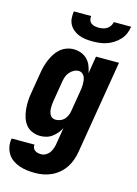

<svg xmlns="http://www.w3.org/2000/svg" viewBox="-156 -815 797 1113"><g transform="rotate(15 242.0 -258.5)"><path d="M167 223Q143 223 119.5 220Q96 217 74 209.5Q52 202 33.5 189Q15 176 3 157Q-9 138 -13.5 115Q-18 92 -14 68L-13 65H124V66Q122 76 126 85Q130 94 138 99.5Q146 105 156 107Q166 109 176 109Q191 109 205 100Q219 91 227 78Q235 65 239.5 50.5Q244 36 246 21L261 -71Q253 -55 240.5 -40Q228 -25 212.5 -13.5Q197 -2 178.5 3Q160 8 143 8Q117 8 94 -1.5Q71 -11 56 -29.5Q41 -48 33.5 -72Q26 -96 23.5 -121Q21 -146 22.5 -172Q24 -198 29 -225L49 -345Q52 -365 57.5 -385.5Q63 -406 71.5 -426Q80 -446 92 -465Q104 -484 121 -498.5Q138 -513 159 -520.5Q180 -528 201 -528Q224 -528 245.5 -520Q267 -512 282.5 -496.5Q298 -481 306.5 -460Q315 -439 319 -416L336 -520H474L381 40Q377 64 368.5 88.5Q360 113 345.5 135Q331 157 310.5 174.5Q290 192 266 203Q242 214 217 218.5Q192 223 167 223ZM204 -106Q217 -106 231 -111Q245 -116 255 -126.5Q265 -137 271 -150.5Q277 -164 279 -178L299 -298Q301 -310 302.5 -321.5Q304 -333 304 -345Q304 -357 302.5 -368.5Q301 -380 296.5 -390Q292 -400 282.5 -407Q273 -414 261 -414Q246 -414 231.5 -406Q217 -398 206.5 -385Q196 -372 191 -356.5Q186 -341 184 -326L164 -206Q162 -195 161.5 -184.5Q161 -174 161 -163.5Q161 -153 163.5 -143Q166 -133 170.5 -124.5Q175 -116 184 -111Q193 -106 204 -106ZM293 -600Q272 -600 251.5 -602.5Q231 -605 212.5 -612Q194 -619 178.5 -631.5Q163 -644 153.5 -661Q144 -678 142.5 -698.5Q141 -719 144 -740H248Q246 -728 249.5 -716.5Q253 -705 262 -698Q271 -691 283 -688.5Q295 -686 307 -686Q319 -686 332 -688.5Q345 -691 356 -698Q367 -705 374.5 -716.5Q382 -728 384 -740H488Q485 -719 476.5 -698.5Q468 -678 452.5 -661Q437 -644 417.5 -631.5Q398 -619 377.5 -612Q357 -605 335.5 -602.5Q314 -600 293 -600Z"/></g></svg>

Font: Iosevka Term Curly Heavy
Style: Italic
Weight: 900
Italic angle: -9°
Designer: Belleve Invis
Foundry: Belleve Invis
Version: Version 32.3.0